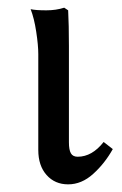

<svg xmlns="http://www.w3.org/2000/svg" viewBox="-20 -463 320 502"><path d="M147.9 -442.9 158.2 -436Q160.2 -397.9 160.2 -342.8V-90.8Q160.2 -71.3 165.3 -62.3Q170.4 -53.2 183.1 -53.2Q220.7 -53.2 251 -91.8L274.9 -73.2Q253.9 -35.6 223.6 -8.3Q193.4 19 158.2 19Q123.5 19 101.8 -5.4Q80.1 -29.8 80.1 -70.8V-321.8Q80.1 -344.7 74.7 -380.1Q69.3 -415.5 60.1 -439Q73.2 -436 101.1 -436Q126.5 -436 147.9 -442.9Z"/></svg>

Font: Linear Smooth Low Contrast
Style: Regular
Weight: 500
Designer: Philipp H. Poll, Flanker
Foundry: Philipp H. Poll, reworked by Flanker
Version: Version 1.010 | FøM Fix